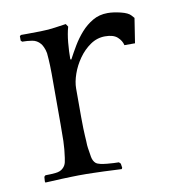

<svg xmlns="http://www.w3.org/2000/svg" viewBox="-62 -530 531 589"><g transform="rotate(-10 204.0 -235.5)"><path d="M177 -354Q187 -373 199.5 -394Q212 -415 228 -433Q244 -451 264.5 -463Q285 -475 311 -475Q329 -475 351.5 -469.5Q374 -464 382 -455L390 -446L378 -369H345Q342 -383 329.5 -394.5Q317 -406 291 -406Q266 -406 245 -391.5Q224 -377 208.5 -355Q193 -333 184.5 -308.5Q176 -284 176 -264V-175Q176 -153 176.5 -139.5Q177 -126 177.5 -116.5Q178 -107 178.5 -100.5Q179 -94 179 -87L180 -78Q182 -63 184.5 -49.5Q187 -36 195 -29Q200 -25 209.5 -23Q219 -21 229.5 -20Q240 -19 250 -18.5Q260 -18 266 -18L271 -13L273 0L271 4Q264 4 248.5 3Q233 2 216 1.5Q199 1 183.5 0.5Q168 0 161 0H137Q130 0 115.5 0.5Q101 1 85 1.5Q69 2 54.5 3Q40 4 33 4L32 0L33 -14L37 -18Q53 -18 68.5 -19.5Q84 -21 92 -29Q100 -36 102.5 -47Q105 -58 107 -78L108 -87Q109 -97 109.5 -112Q110 -127 110 -163V-286Q110 -307 110 -321.5Q110 -336 109.5 -347Q109 -358 108.5 -367Q108 -376 107 -386Q105 -397 101 -405.5Q97 -414 94 -417Q84 -429 69 -431.5Q54 -434 38 -434L34 -438V-452L38 -455H56Q73 -455 99 -455.5Q125 -456 144 -459L179 -464L185 -455Q179 -434 176.5 -407Q174 -380 174 -355Z"/></g></svg>

Font: Quattrocento
Style: Regular
Weight: 400
Designer: Pablo Impallari
Foundry: Pablo Impallari, Igino Marini, Branda Gallo
Version: Version 2.000